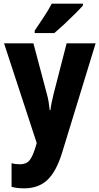

<svg xmlns="http://www.w3.org/2000/svg" viewBox="-20 -786 542 1046"><path d="M2 -550H162L234 -279Q241 -255 245 -230.5Q249 -206 251 -186H255Q257 -206 261.5 -228Q266 -250 273 -278L343 -550H501L318 47Q286 150 237.5 195Q189 240 112 240Q92 240 75 238Q58 236 43 232V103Q53 106 64.5 107.5Q76 109 88 109Q123 109 140.5 88Q158 67 174 14L180 -7ZM432 -756Q416 -738 388.5 -710.5Q361 -683 331 -655Q301 -627 276 -606H169V-619Q194 -656 219 -694Q244 -732 262 -766H432Z"/></svg>

Font: Noto Sans Arabic Cond ExtBd
Style: Regular
Weight: 800
Width: 3
Designer: Monotype Design Team, Nadine Chahine, Nizar Qandah and Khaled Hosny
Foundry: Monotype Imaging Inc.
Version: Version 2.012; ttfautohint (v1.8.4.7-5d5b)